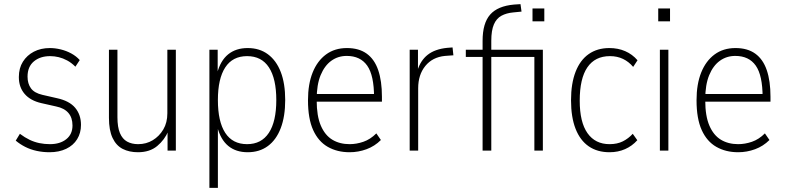

<svg xmlns="http://www.w3.org/2000/svg" viewBox="-20 -727 3793 927"><path d="M219 8Q187 8 157 1.5Q127 -5 101.5 -18Q76 -31 56 -48L76 -81Q100 -63 123 -52Q146 -41 170.5 -36Q195 -31 221 -31Q270 -31 300 -55Q330 -79 330 -121Q330 -159 310 -182Q290 -205 251 -213L180 -229Q127 -241 99 -273.5Q71 -306 71 -355Q71 -398 90.5 -429Q110 -460 143.5 -477.5Q177 -495 221 -495Q246 -495 273 -488.5Q300 -482 324 -469Q348 -456 365 -437L344 -405Q325 -424 304.5 -435Q284 -446 263.5 -451Q243 -456 222 -456Q174 -456 143.5 -430.5Q113 -405 113 -357Q113 -323 129.5 -300.5Q146 -278 185 -269L255 -253Q315 -240 343 -206.5Q371 -173 371 -124Q371 -85 352.5 -55Q334 -25 299.5 -8.5Q265 8 219 8Z M646 8Q604 8 572.5 -8Q541 -24 523.5 -61Q506 -98 506 -158V-487H547V-161Q547 -113 559 -84.5Q571 -56 593.5 -43.5Q616 -31 647 -31Q686 -31 717.5 -50Q749 -69 768.5 -102Q788 -135 788 -180V-487H829V0H789V-95H793Q775 -52 739 -22Q703 8 646 8Z M991 180V-487H1031V-372H1028Q1044 -434 1081.5 -464.5Q1119 -495 1176 -495Q1233 -495 1273.5 -465Q1314 -435 1335.5 -379.5Q1357 -324 1357 -244Q1357 -165 1335.5 -108.5Q1314 -52 1273.5 -22Q1233 8 1176 8Q1119 8 1082 -22.5Q1045 -53 1029 -115H1032V180ZM1173 -31Q1242 -31 1278 -85.5Q1314 -140 1314 -244Q1314 -347 1278.5 -401.5Q1243 -456 1173 -456Q1103 -456 1067.5 -401.5Q1032 -347 1032 -244Q1032 -140 1067.5 -85.5Q1103 -31 1173 -31Z M1668 8Q1608 8 1562.5 -18Q1517 -44 1492 -99Q1467 -154 1467 -243Q1467 -321 1489.5 -377Q1512 -433 1554 -464Q1596 -495 1655 -495Q1713 -495 1750.5 -468Q1788 -441 1806 -388.5Q1824 -336 1824 -260V-236H1495V-273H1802L1786 -257Q1786 -363 1753 -410Q1720 -457 1654 -457Q1612 -457 1579.5 -433.5Q1547 -410 1528 -364Q1509 -318 1509 -248V-242Q1509 -167 1529 -120.5Q1549 -74 1584.5 -52.5Q1620 -31 1668 -31Q1701 -31 1734.5 -42.5Q1768 -54 1797 -83L1819 -51Q1789 -21 1749.5 -6.5Q1710 8 1668 8Z M1958 0V-487H1998V-385H1995Q2010 -435 2045 -462.5Q2080 -490 2139 -496L2165 -498L2169 -460L2128 -457Q2068 -451 2033.5 -408.5Q1999 -366 1999 -301V0Z M2310 0V-452H2229V-487H2322L2310 -473V-530Q2310 -615 2346.5 -656.5Q2383 -698 2462 -705L2493 -707L2498 -671L2458 -667Q2425 -664 2401 -651Q2377 -638 2364.5 -609Q2352 -580 2352 -530V-476L2338 -487H2601V0H2560V-452H2352V0ZM2551 -624V-686H2608V-624Z M2923 8Q2864 8 2822.5 -20.5Q2781 -49 2759 -105Q2737 -161 2737 -243Q2737 -324 2759 -380.5Q2781 -437 2822.5 -466Q2864 -495 2922 -495Q2964 -495 2998.5 -480Q3033 -465 3058 -436L3037 -404Q3016 -429 2988 -442.5Q2960 -456 2925 -456Q2853 -456 2816 -402Q2779 -348 2779 -241Q2779 -137 2816.5 -84Q2854 -31 2923 -31Q2960 -31 2987 -44.5Q3014 -58 3035 -81L3057 -50Q3032 -22 2998 -7Q2964 8 2923 8Z M3158 -624V-686H3215V-624ZM3166 0V-487H3207V0Z M3544 8Q3484 8 3438.5 -18Q3393 -44 3368 -99Q3343 -154 3343 -243Q3343 -321 3365.5 -377Q3388 -433 3430 -464Q3472 -495 3531 -495Q3589 -495 3626.5 -468Q3664 -441 3682 -388.5Q3700 -336 3700 -260V-236H3371V-273H3678L3662 -257Q3662 -363 3629 -410Q3596 -457 3530 -457Q3488 -457 3455.5 -433.5Q3423 -410 3404 -364Q3385 -318 3385 -248V-242Q3385 -167 3405 -120.5Q3425 -74 3460.5 -52.5Q3496 -31 3544 -31Q3577 -31 3610.5 -42.5Q3644 -54 3673 -83L3695 -51Q3665 -21 3625.5 -6.5Q3586 8 3544 8Z"/></svg>

Font: Nunito Sans 10pt Condensed ExtraLight
Style: Regular
Weight: 250
Width: 3
Designer: Vernon Adams
Foundry: Vernon Adams
Version: Version 3.101;gftools[0.9.27]